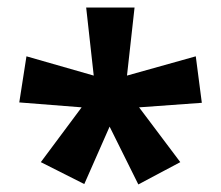

<svg xmlns="http://www.w3.org/2000/svg" viewBox="-20 -780 585 508"><path d="M336 -760 316 -580 498 -631 514 -508 348 -496 457 -351 346 -292 270 -445 203 -293 88 -351 196 -496 31 -509 50 -631 228 -580 208 -760Z"/></svg>

Font: Noto Sans Balinese
Style: Regular
Weight: 400
Designer: Aditya Bayu, David Williams
Foundry: David Williams
Version: Version 2.003